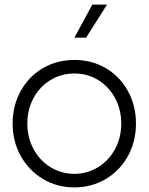

<svg xmlns="http://www.w3.org/2000/svg" viewBox="-20 -804 647 836"><path d="M35 -266Q35 -344 70 -407.5Q105 -471 166.5 -507Q228 -543 304 -543Q380 -543 441 -507Q502 -471 537 -407.5Q572 -344 572 -266Q572 -187 536.5 -123.5Q501 -60 439.5 -24Q378 12 304 12Q229 12 167.5 -24.5Q106 -61 70.5 -124.5Q35 -188 35 -266ZM304 -47Q360 -47 407 -76Q454 -105 481 -155Q508 -205 508 -266Q508 -327 481 -377Q454 -427 407.5 -455.5Q361 -484 304 -484Q247 -484 200 -455.5Q153 -427 126 -377Q99 -327 99 -266Q99 -205 126 -155Q153 -105 200 -76Q247 -47 304 -47ZM382 -784H446L355 -640H304Z"/></svg>

Font: BLUETTI 2.0 Extralight
Style: Roman
Weight: 200
Designer: Stijn de Vries
Foundry: tokotype
Version: Version 2.005;October 31, 2023;FontCreator 14.0.0.2814 64-bi